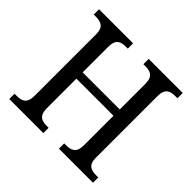

<svg xmlns="http://www.w3.org/2000/svg" viewBox="-173 -897 1080 1080"><g transform="rotate(45 367.0 -357.0)"><path d="M34 0H305V-42H292C251 -42 220 -52 220 -113V-348H515V-113C515 -52 483 -42 442 -42H429V0H700V-42H685C645 -42 612 -51 612 -109V-601C612 -663 644 -672 685 -672H700V-714H429V-672H442C483 -672 515 -663 515 -601V-398H220V-601C220 -663 251 -672 292 -672H305V-714H34V-672H48C89 -672 122 -663 122 -604V-113C122 -52 91 -42 50 -42H34Z"/></g></svg>

Font: Noto Serif Sinhala SemiCondensed
Style: Regular
Weight: 400
Width: 4
Designer: Jelle Bosma - Monotype Design Team
Foundry: Monotype Imaging Inc.
Version: Version 2.007